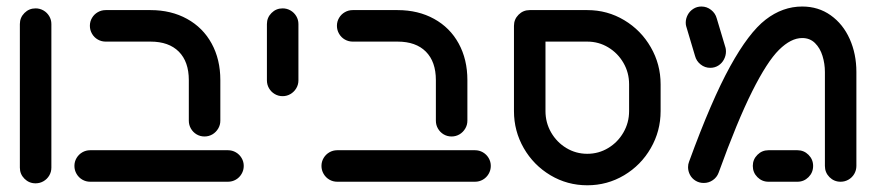

<svg xmlns="http://www.w3.org/2000/svg" viewBox="-20 -549 2647 580"><path d="M40 -42.6V-476.3Q40 -495.9 53.9 -509.8Q67.8 -523.7 87.4 -523.7Q100.4 -523.7 111.3 -517.4Q122.2 -511.1 128.7 -500.2Q135.2 -489.3 135.2 -476.3V-42.6Q135.2 -29.6 128.7 -18.7Q122.2 -7.8 111.3 -1.5Q100.4 4.8 87.4 4.8Q67.8 4.8 53.9 -9.1Q40 -23 40 -42.6Z M550.4 -184.4V-307Q550.4 -362.6 520.2 -393Q490 -423.3 434.8 -423.3H299.3Q286.3 -423.3 275.4 -429.6Q264.4 -435.9 258 -447Q251.5 -458.1 251.5 -471.1Q251.5 -484.1 258 -495Q264.4 -505.9 275.4 -512.2Q286.3 -518.5 299.3 -518.5H434.8Q497 -518.5 545 -492Q593 -465.6 619.3 -417.6Q645.6 -369.6 645.6 -307V-184.4Q645.6 -171.5 639.1 -160.6Q632.6 -149.6 621.7 -143.1Q610.7 -136.7 597.8 -136.7Q584.8 -136.7 573.9 -143.1Q563 -149.6 556.7 -160.6Q550.4 -171.5 550.4 -184.4ZM204.8 -47.8Q204.8 -60.7 211.3 -71.7Q217.8 -82.6 228.7 -88.9Q239.6 -95.2 252.6 -95.2H668.5Q681.5 -95.2 692.4 -88.9Q703.3 -82.6 709.8 -71.7Q716.3 -60.7 716.3 -47.8Q716.3 -34.8 709.8 -23.7Q703.3 -12.6 692.4 -6.3Q681.5 0 668.5 0H252.6Q239.6 0 228.7 -6.3Q217.8 -12.6 211.3 -23.7Q204.8 -34.8 204.8 -47.8Z M786.3 -306.3V-476.3Q786.3 -495.9 800.2 -509.8Q814.1 -523.7 833.7 -523.7Q846.7 -523.7 857.6 -517.4Q868.5 -511.1 875 -500.2Q881.5 -489.3 881.5 -476.3V-306.3Q881.5 -293.3 875 -282.4Q868.5 -271.5 857.6 -265Q846.7 -258.5 833.7 -258.5Q820.7 -258.5 809.8 -265Q798.9 -271.5 792.6 -282.4Q786.3 -293.3 786.3 -306.3Z M1296.7 -184.4V-307Q1296.7 -362.6 1266.5 -393Q1236.3 -423.3 1181.1 -423.3H1045.6Q1032.6 -423.3 1021.7 -429.6Q1010.7 -435.9 1004.3 -447Q997.8 -458.1 997.8 -471.1Q997.8 -484.1 1004.3 -495Q1010.7 -505.9 1021.7 -512.2Q1032.6 -518.5 1045.6 -518.5H1181.1Q1243.3 -518.5 1291.3 -492Q1339.3 -465.6 1365.6 -417.6Q1391.9 -369.6 1391.9 -307V-184.4Q1391.9 -171.5 1385.4 -160.6Q1378.9 -149.6 1368 -143.1Q1357 -136.7 1344.1 -136.7Q1331.1 -136.7 1320.2 -143.1Q1309.3 -149.6 1303 -160.6Q1296.7 -171.5 1296.7 -184.4ZM951.1 -47.8Q951.1 -60.7 957.6 -71.7Q964.1 -82.6 975 -88.9Q985.9 -95.2 998.9 -95.2H1414.8Q1427.8 -95.2 1438.7 -88.9Q1449.6 -82.6 1456.1 -71.7Q1462.6 -60.7 1462.6 -47.8Q1462.6 -34.8 1456.1 -23.7Q1449.6 -12.6 1438.7 -6.3Q1427.8 0 1414.8 0H998.9Q985.9 0 975 -6.3Q964.1 -12.6 957.6 -23.7Q951.1 -34.8 951.1 -47.8Z M1532.6 -213.3V-471.1Q1532.6 -490.7 1546.5 -504.6Q1560.4 -518.5 1580 -518.5H1754.4Q1814.8 -518.5 1865.6 -488.1Q1916.3 -457.8 1945.9 -406.3Q1975.6 -354.8 1975.6 -294.4V-213.3Q1975.6 -153 1945.9 -101.5Q1916.3 -50 1865.4 -19.6Q1814.4 10.7 1754.1 10.7Q1693.7 10.7 1642.8 -19.6Q1591.9 -50 1562.2 -101.5Q1532.6 -153 1532.6 -213.3ZM1754.1 -84.4Q1788.5 -84.4 1817.4 -101.9Q1846.3 -119.3 1863.3 -148.9Q1880.4 -178.5 1880.4 -213.3V-294.4Q1880.4 -329.6 1863.3 -359.1Q1846.3 -388.5 1817.4 -405.9Q1788.5 -423.3 1754.1 -423.3H1627.8V-213.3Q1627.8 -178.5 1644.8 -148.9Q1661.9 -119.3 1690.7 -101.9Q1719.6 -84.4 1754.1 -84.4Z M2058.5 -44.1Q2058.5 -53 2061.5 -60.4Q2129.3 -246.3 2185.6 -348.3Q2241.9 -450.4 2293 -489.8Q2344.1 -529.3 2403.3 -529.3Q2452.2 -529.3 2489.4 -502.8Q2526.7 -476.3 2546.9 -431.1Q2567 -385.9 2567 -331.5V-47.8Q2567 -34.8 2560.6 -23.7Q2554.1 -12.6 2543.1 -6.3Q2532.2 0 2519.3 0Q2499.6 0 2485.7 -13.9Q2471.9 -27.8 2471.9 -47.8V-331.5Q2471.9 -356.7 2464.6 -380.2Q2457.4 -403.7 2442 -418.9Q2426.7 -434.1 2403.3 -434.1Q2369.3 -434.1 2333.3 -398.5Q2297.4 -363 2252.4 -273.3Q2207.4 -183.7 2150.7 -27Q2145.6 -13.3 2133.3 -4.8Q2121.1 3.7 2105.9 3.7Q2092.2 3.7 2081.3 -3Q2070.4 -9.6 2064.4 -20.7Q2058.5 -31.9 2058.5 -44.1ZM2254.1 -47.8Q2254.1 -67.4 2268 -81.3Q2281.9 -95.2 2301.5 -95.2H2388.9Q2408.5 -95.2 2422.4 -81.3Q2436.3 -67.4 2436.3 -47.8Q2436.3 -27.8 2422.4 -13.9Q2408.5 0 2388.9 0H2301.5Q2281.9 0 2268 -13.9Q2254.1 -27.8 2254.1 -47.8ZM2079.6 -380 2053 -469.3Q2051.5 -474.1 2051.5 -480.4Q2051.5 -492.6 2057.4 -503.9Q2063.3 -515.2 2074.3 -522.2Q2085.2 -529.3 2098.9 -529.3Q2115.2 -529.3 2128.1 -519.1Q2141.1 -508.9 2145.2 -493.3L2171.9 -404.1Q2173 -399.3 2173 -393.3Q2173 -381.1 2167 -369.6Q2161.1 -358.1 2150.2 -351.1Q2139.3 -344.1 2125.6 -344.1Q2109.3 -344.1 2096.5 -354.3Q2083.7 -364.4 2079.6 -380Z"/></svg>

Font: 26F Galaxy Hebrew Extra Bold
Style: Regular
Weight: 800
Designer: C₂₉H₂₅N₃O₅
Version: Version 1.000